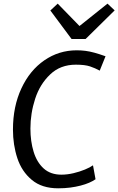

<svg xmlns="http://www.w3.org/2000/svg" viewBox="-20 -1033 654 1061"><path d="M301.4 7.6Q211.1 7.6 155.6 -39.1Q99.9 -85.6 75.8 -159Q51.6 -232.3 51.6 -316.8Q51.6 -444.7 98.2 -544.5Q144.5 -644.1 225 -699.6Q305.5 -755 403.8 -755Q429.1 -755 452.2 -752Q475.4 -749 501.7 -741.8Q528 -734.6 563.2 -722.1L531.1 -642.7Q505.7 -656.6 477.4 -666.1Q449.1 -675.6 399.3 -675.6Q313.4 -675.6 257.4 -621.8Q200.6 -568.2 174.3 -487.3Q148.1 -406.4 148.1 -322.8Q148.1 -251.9 165.9 -194.1Q183.6 -136.2 221.4 -102Q259.2 -67.8 319.4 -67.8Q351.4 -67.8 385.9 -75.9Q420.4 -84.1 449.3 -96.1Q478.3 -108.1 493.9 -119.5L507.9 -42.5Q493.3 -32.2 472.5 -23.2Q451.7 -14.2 425.4 -7.4Q399 -0.5 367.8 3.6Q336.7 7.6 301.4 7.6ZM453.1 -817.6H375.4L258.2 -975.1L298.9 -1012.9L419.3 -889.3L574.1 -1012.9L613.6 -975.6Z"/></svg>

Font: Merriweather Sans Variable Regular
Style: Italic
Weight: 300
Italic angle: -8°
Designer: Eben Sorkin
Foundry: Eben Sorkin
Version: Version 2.001